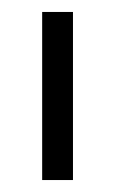

<svg xmlns="http://www.w3.org/2000/svg" viewBox="-20 -717 193 321"><path d="M50.5 -697H102V-416H50.5Z"/></svg>

Font: HK Grotesk Light
Style: Regular
Weight: 300
Designer: Alfredo Marco Pradil
Foundry: Hanken Design Co.
Version: Version 3.001